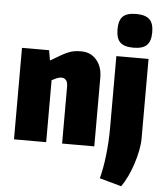

<svg xmlns="http://www.w3.org/2000/svg" viewBox="-64 -853 960 1129"><g transform="rotate(5 415.5 -288.5)"><path d="M694 -598Q640 -598 616 -621Q592 -644 592 -698Q592 -751 615.5 -774Q639 -797 694 -797Q748 -797 772.5 -774Q797 -751 797 -698Q797 -645 773 -621.5Q749 -598 694 -598ZM565 184Q572 157 578.5 122Q585 87 589.5 48Q594 9 596.5 -32.5Q599 -74 599 -113V-540H789V-70Q789 -38 781.5 0Q774 38 761.5 77.5Q749 117 731.5 154Q714 191 694 220ZM42 -540H202L212 -482H216Q250 -503 274 -516.5Q298 -530 317 -537.5Q336 -545 353 -547.5Q370 -550 391 -550Q447 -550 481.5 -510Q516 -470 516 -405V0H326V-335Q326 -363 315.5 -374.5Q305 -386 289 -386Q276 -386 261.5 -380Q247 -374 232 -366V0H42Z"/></g></svg>

Font: Encode Sans Compressed
Style: Black
Weight: 900
Designer: Pablo Impallari, Andres Torresi
Foundry: Pablo Impallari, Andres Torresi
Version: Version 1.000; ttfautohint (v1.00) -l 8 -r 50 -G 200 -x 14 -